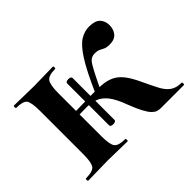

<svg xmlns="http://www.w3.org/2000/svg" viewBox="-93 -549 701 701"><g transform="rotate(-45 258.0 -198.0)"><path d="M75 -81V-305Q75 -349 65.5 -361.5Q56 -374 21 -374Q19 -374 19 -380Q19 -386 21 -386Q42 -386 68.5 -385Q95 -384 123 -384Q150 -384 176 -385Q202 -386 222 -386Q225 -386 225 -380Q225 -374 222 -374Q188 -374 178 -360Q168 -346 168 -303V-81Q168 -38 178 -25Q188 -12 222 -12Q225 -12 225 -6Q225 0 222 0Q201 0 175.5 -1Q150 -2 123 -2Q95 -2 68.5 -1Q42 0 20 0Q17 0 17 -6Q17 -12 20 -12Q55 -12 65 -25Q75 -38 75 -81ZM394 0Q385 0 377 -2.5Q369 -5 360 -14Q351 -23 340.5 -42.5Q330 -62 317 -96Q302 -137 285.5 -158Q269 -179 249 -186.5Q229 -194 203 -194Q177 -194 143 -193V-211Q197 -212 235.5 -213Q274 -214 300.5 -212Q327 -210 346.5 -200.5Q366 -191 381.5 -171Q397 -151 413 -116Q429 -82 441 -59Q453 -36 469.5 -24Q486 -12 513 -12Q516 -12 516 -6Q516 0 513 0ZM244 -89Q244 -84 237 -82Q230 -80 223 -82Q216 -84 216 -89V-305Q216 -311 223 -313Q230 -315 237 -313Q244 -311 244 -305ZM280 -191 262 -204Q298 -286 324 -327Q350 -368 372.5 -382Q395 -396 419 -396Q450 -396 463 -382Q476 -368 476 -347Q476 -325 464 -310.5Q452 -296 426 -296Q411 -296 402.5 -300Q394 -304 386.5 -308Q379 -312 365 -312Q354 -312 346 -307.5Q338 -303 330 -290Q322 -277 310 -253.5Q298 -230 280 -191Z"/></g></svg>

Font: Cormorant Garamond Light
Style: Regular
Weight: 300
Designer: Christian Thalmann (Catharsis Fonts)
Foundry: Catharsis Fonts
Version: Version 4.001